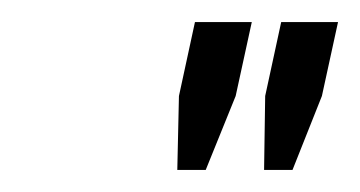

<svg xmlns="http://www.w3.org/2000/svg" viewBox="-20 -650 328 175"><path d="M141.6 -495.1 143.1 -562.5 157.7 -629.9H209.5L194.8 -562.5L167.5 -495.1ZM220.7 -495.1 221.7 -562.5 236.3 -629.9H288.1L273.4 -562.5L246.6 -495.1Z"/></svg>

Font: Fibel Nord
Style: Italic
Weight: 400
Designer: Peter Wiegel
Foundry: Peter Wioegel
Version: Version 000.000